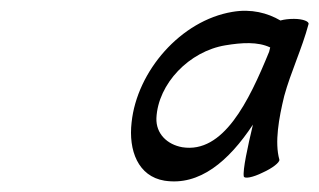

<svg xmlns="http://www.w3.org/2000/svg" viewBox="-20 -845 592 356"><path d="M498 -549C489 -581 497 -626 507 -667C519 -711 540 -755 552 -800C554 -805 542 -810 525 -810C516 -810 507 -809 500 -807C476 -821 446 -829 411 -823C315 -807 234 -713 224 -618C218 -566 236 -518 285 -510C350 -500 404 -546 449 -614C439 -572 430 -530 432 -518C433 -513 449 -516 467 -525C485 -533 499 -544 498 -549ZM318 -572C290 -577 269 -597 270 -626C273 -690 331 -750 398 -761C428 -766 458 -768 481 -757C480 -754 480 -752 479 -749C441 -656 394 -560 318 -572Z"/></svg>

Font: Nupuram ExtraLight Oblique
Style: Regular
Weight: 200
Designer: Santhosh Thottingal (santhosh.thottingal@gmail.com)
Foundry: SMC
Version: Version 1.000